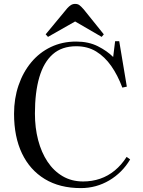

<svg xmlns="http://www.w3.org/2000/svg" viewBox="-20 -950 734 984"><path d="M394 14Q286 14 209.5 -32.5Q133 -79 92.5 -164Q52 -249 52 -367Q52 -445 75 -512.5Q98 -580 140 -630.5Q182 -681 240.5 -709Q299 -737 370 -737Q434 -737 481.5 -713Q529 -689 560 -658L570 -739H591L630 -506L607 -501Q583 -565 550 -612Q517 -659 473 -686Q429 -713 371 -713Q297 -713 250.5 -672Q204 -631 181.5 -554Q159 -477 159 -368Q159 -295 175.5 -232Q192 -169 223.5 -121.5Q255 -74 301 -47Q347 -20 406 -20Q452 -20 493 -34Q534 -48 568.5 -76.5Q603 -105 629 -146L647 -133Q627 -99 600 -72Q573 -45 540 -25.5Q507 -6 470.5 4Q434 14 394 14ZM226 -761 214 -774 325 -908Q334 -918 343.5 -924Q353 -930 365 -930Q378 -930 386.5 -924Q395 -918 409 -902L512 -774L501 -761L365 -840Z"/></svg>

Font: Literata 60pt
Style: Regular
Weight: 400
Designer: Latin by Veronika Burian and Jose Scaglione. Greek by Irene Vlachou. Cyrillic by Vera Evstafieva.
Foundry: TypeTogether
Version: Version 3.002